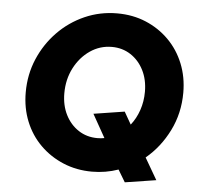

<svg xmlns="http://www.w3.org/2000/svg" viewBox="-53 -766 903 867"><g transform="rotate(5 398.5 -332.5)"><path d="M544 46 511 -9Q454 11 392 11Q322 11 262 -14Q202 -39 157 -83.5Q112 -128 87.5 -188.5Q63 -249 63 -320Q63 -401 93 -471.5Q123 -542 175.5 -596Q228 -650 297 -680.5Q366 -711 444 -711Q515 -711 574.5 -686Q634 -661 678.5 -616.5Q723 -572 747.5 -511.5Q772 -451 772 -380Q772 -287 732.5 -207.5Q693 -128 628 -74L685 24ZM403 -142Q420 -142 435 -145L376 -250L516 -272L548 -216Q572 -246 585.5 -285.5Q599 -325 599 -369Q599 -424 577.5 -466.5Q556 -509 518.5 -533.5Q481 -558 433 -558Q379 -558 334.5 -527.5Q290 -497 263.5 -445.5Q237 -394 237 -331Q237 -276 258.5 -233.5Q280 -191 317.5 -166.5Q355 -142 403 -142Z"/></g></svg>

Font: Red Hat Text
Style: Bold Italic
Weight: 700
Italic angle: -12°
Designer: Pentagram, MCKL
Foundry: Pentagram, MCKL
Version: Version 1.023; ttfautohint (v1.8.3)